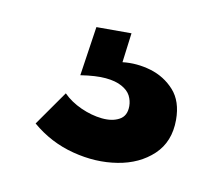

<svg xmlns="http://www.w3.org/2000/svg" viewBox="-37 -50 303 264"><g transform="rotate(10 114.5 82.5)"><path d="M20 137 53.7 89Q64 99.3 78.8 106Q93.7 112.7 108.3 114.2Q123 115.7 132.8 110.3Q142.7 105 142.7 91.3Q142.7 83.7 139.2 76.8Q135.7 70 127 65.2Q118.3 60.3 104.3 59Q90.3 57.7 69 61L79.3 -8H128.3L123 33.3Q142.7 31 162.5 36.8Q182.3 42.7 195.8 57.7Q209.3 72.7 209.3 98.7Q209.3 129.3 189.8 147.7Q170.3 166 140.3 170.8Q110.3 175.7 78 167.3Q45.7 159 20 137Z"/></g></svg>

Font: Bricolage Grotesque 96pt ExtraBold Condensed
Style: Regular
Weight: 800
Width: 3
Version: Version 1.001;gftools[0.9.33.dev8+g029e19f]